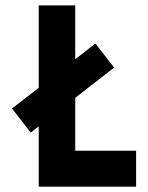

<svg xmlns="http://www.w3.org/2000/svg" viewBox="-20 -704 558 724"><path d="M25.4 -294.9 126 -373V-683.6H263.7V-480.5L339.8 -540L410.2 -449.2L263.7 -335V-135.7H493.2V0H126V-227.5L95.7 -204.1Z"/></svg>

Font: Post No Bills Colombo
Style: ExtraBold
Weight: 900
Designer: Kosala Senevirathne, Siva Puranthara, Lasantha Premarathna, Tharique Azeez
Foundry: Mooniak
Version: Version 1.220 ; ttfautohint (v1.5)